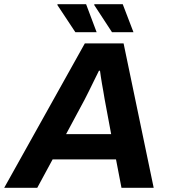

<svg xmlns="http://www.w3.org/2000/svg" viewBox="-59 -892 803 912"><path d="M-39 0 344 -686H528L671 0H518L492 -135H191L118 0ZM255 -255H469L438 -421Q435 -439 432 -457Q429 -475 425.5 -493.5Q422 -512 420 -527.5Q418 -543 416 -556H411Q401 -536 388.5 -510.5Q376 -485 364 -460.5Q352 -436 343 -419ZM299 -739 213 -869 215 -872H350L400 -739ZM473 -739 388 -869 390 -872H524L575 -739Z"/></svg>

Font: Archivo SemiBold
Style: Bold Italic
Weight: 700
Italic angle: -10°
Version: Version 2.001